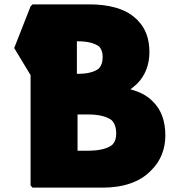

<svg xmlns="http://www.w3.org/2000/svg" viewBox="-20 -852 821 879"><path d="M335 -328H383C432 -328 469 -319 492 -301C505 -287 512 -268 512 -240C512 -219 507 -203 494 -189C473 -172 436 -162 383 -162H335ZM332 -663H335C380 -663 412 -655 434 -639C443 -629 450 -613 450 -593C450 -568 445 -552 432 -538C412 -522 380 -514 335 -514H332ZM120 -823 45 -632 120 -508V-3L129 7H451C546 7 620 -20 667 -67L674 -74C715 -115 737 -169 737 -232C737 -301 716 -351 682 -385L675 -392C649 -417 618 -432 577 -443C584 -448 592 -455 599 -461L608 -469C646 -507 664 -558 664 -613C664 -677 645 -724 611 -758V-759L602 -767C552 -814 475 -832 388 -832H129Z"/></svg>

Font: Hussar Woodtype
Style: Ultra
Weight: 900
Foundry: Cannot Into Space Fonts
Version: Version 1.07